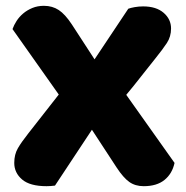

<svg xmlns="http://www.w3.org/2000/svg" viewBox="-20 -632 641 660"><path d="M296 -186 169 6Q161 7 154 7.5Q147 8 140 8Q83 8 56 -15Q29 -38 29 -72Q29 -101 41.5 -122.5Q54 -144 77 -173L182 -307L23 -532Q28 -546 37 -560Q46 -574 59.5 -585.5Q73 -597 91 -604.5Q109 -612 131 -612Q160 -612 182 -597.5Q204 -583 227 -548L305 -428L421 -602Q429 -605 443 -607.5Q457 -610 472 -610Q517 -610 542.5 -588Q568 -566 568 -534Q568 -506 553.5 -484Q539 -462 514 -431Q488 -399 464 -368Q440 -337 414 -306L580 -72Q572 -35 545.5 -13.5Q519 8 474 8Q445 8 424.5 -6.5Q404 -21 381 -56Z"/></svg>

Font: Baloo Thambi 2 ExtraBold
Style: Regular
Weight: 800
Designer: Aadarsh Rajan and Ek Type
Foundry: Ek Type
Version: Version 1.640;hotconv 1.0.111;makeotfexe 2.5.65597; ttfautoh